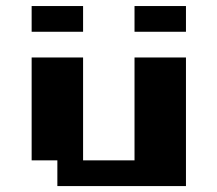

<svg xmlns="http://www.w3.org/2000/svg" viewBox="-20 -628 734 648"><path d="M434 -434H607.6V0H173.6V-86.8H86.8V-434H260.4V-86.8H434ZM434 -520.8V-607.6H607.6V-520.8ZM86.8 -520.8V-607.6H260.4V-520.8Z"/></svg>

Font: 8-bit Operator+ 8
Style: Bold
Weight: 700
Designer: GrandChaos9000
Version: Version 1.3.0 - August 1, 2014